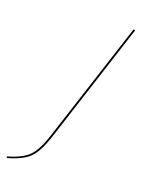

<svg xmlns="http://www.w3.org/2000/svg" viewBox="-225 -720 661 851"><g transform="rotate(30 105.5 -294.0)"><path d="M192.4 -680.7 109.4 -85.4Q98.6 -9.8 73.7 26.1Q48.8 62 -17.6 93.8L-20.5 87.4Q43 56.6 66.9 21.7Q90.8 -13.2 101.1 -86.4L184.1 -680.7Z"/></g></svg>

Font: Fira Sans Compressed Eight
Style: Italic
Weight: 100
Width: 3
Italic angle: -8°
Designer: Carrois Corporate & Edenspiekermann AG
Foundry: Carrois Corporate GbR & Edenspiekermann AG
Version: Version 4.203;PS 004.203;hotconv 1.0.88;makeotf.lib2.5.64775